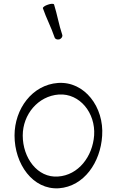

<svg xmlns="http://www.w3.org/2000/svg" viewBox="-20 -994 609 1030"><path d="M210 -950C228 -897 255 -847 273 -793C276 -784 287 -780 299 -783C310 -787 317 -798 314 -807C296 -860 287 -916 270 -970C268 -975 253 -975 237 -969C221 -964 209 -955 210 -950ZM296 16C431 6 519 -123 528 -265C539 -419 434 -559 291 -549C153 -539 58 -410 58 -267C58 -114 156 25 296 16ZM102 -267C102 -380 184 -479 296 -487C408 -494 493 -388 485 -268C477 -155 401 -54 291 -47C181 -39 102 -147 102 -267Z"/></svg>

Font: Nupuram ExtraLight
Style: Regular
Weight: 200
Designer: Santhosh Thottingal (santhosh.thottingal@gmail.com)
Foundry: SMC
Version: Version 1.000